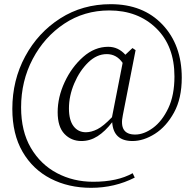

<svg xmlns="http://www.w3.org/2000/svg" viewBox="-20 -732 929 919"><path d="M614 -57Q523 -57 517 -147Q483 -103 447 -80Q411 -57 370 -57Q321 -57 288.5 -91Q256 -125 256 -195Q256 -267 289.5 -339Q323 -411 378 -459.5Q433 -508 498 -508Q546 -508 580 -470L614 -502L629 -492L568 -181Q548 -88 627 -88Q669 -88 712.5 -120Q756 -152 785.5 -214Q815 -276 815 -366Q815 -512 727.5 -597Q640 -682 503 -682Q383 -682 287.5 -618.5Q192 -555 136.5 -449.5Q81 -344 81 -218Q81 -104 127.5 -24.5Q174 55 252.5 96.5Q331 138 426 138Q542 138 615 97L625 118Q529 167 416 167Q308 167 222.5 123Q137 79 88 -5.5Q39 -90 39 -211Q39 -348 100.5 -462Q162 -576 268.5 -644Q375 -712 510 -712Q665 -712 757.5 -614.5Q850 -517 850 -360Q850 -261 813 -193.5Q776 -126 721.5 -91.5Q667 -57 614 -57ZM516 -171 567 -431Q538 -473 491 -473Q443 -473 402 -433Q361 -393 335.5 -333Q310 -273 310 -213Q310 -157 332 -128Q354 -99 391 -99Q417 -99 446 -113.5Q475 -128 516 -171Z"/></svg>

Font: Minh Nguyen ExtraLight
Style: Regular
Weight: 250
Designer: Ryoko NISHIZUKA 西塚涼子 (kana & ideographs); Frank Grießhammer (Latin, Greek & Cyrillic); Wenlong ZHANG 张文龙 (bopomofo); San
Foundry: Adobe
Version: Version 1.100;July 7, 2023;FontCreator 14.0.0.2814 64-bit